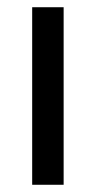

<svg xmlns="http://www.w3.org/2000/svg" viewBox="-20 -511 265 531"><path d="M69 0V-491H156V0Z"/></svg>

Font: Nunito Sans 10pt Condensed Medium
Style: Regular
Weight: 500
Width: 3
Designer: Vernon Adams
Foundry: Vernon Adams
Version: Version 3.101;gftools[0.9.27]